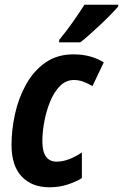

<svg xmlns="http://www.w3.org/2000/svg" viewBox="-20 -786 523 816"><path d="M190 10Q116 10 72.5 -35.5Q29 -81 29 -170Q29 -235 44 -302.5Q59 -370 91 -427.5Q123 -485 173 -520Q223 -555 292 -555Q330 -555 361.5 -546.5Q393 -538 421 -521L373 -420Q355 -431 335 -438.5Q315 -446 294 -446Q260 -446 234.5 -420Q209 -394 192.5 -353Q176 -312 168 -267.5Q160 -223 160 -186Q160 -99 221 -99Q246 -99 272.5 -109Q299 -119 328 -138V-29Q302 -13 266.5 -1.5Q231 10 190 10ZM232 -617Q261 -652 288.5 -691Q316 -730 339 -766H483L482 -758Q471 -745 450.5 -724Q430 -703 405.5 -680Q381 -657 358.5 -637Q336 -617 321 -606H231Z"/></svg>

Font: Noto Sans Condensed
Style: Bold Italic
Weight: 700
Width: 3
Italic angle: -12°
Designer: Monotype Design Team
Foundry: Monotype Imaging Inc.
Version: Version 2.013; ttfautohint (v1.8.4.7-5d5b)